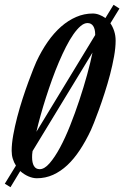

<svg xmlns="http://www.w3.org/2000/svg" viewBox="-69 -738 522 807"><path d="M-2 -42Q-10.3 -54.7 -15.1 -70.3Q-20 -85.9 -20 -104Q-20 -133.3 -13.4 -170.2Q-6.8 -207 3.4 -246.1Q13.7 -285.2 26.1 -323.5Q38.6 -361.8 50.3 -393.6Q62 -425.3 71 -448Q80.1 -470.7 84 -479Q105.5 -524.9 131.6 -562.3Q157.7 -599.6 187.7 -626Q217.8 -652.3 251.2 -666.7Q284.7 -681.2 320.8 -681.2Q334.5 -681.2 348.1 -676Q361.8 -670.9 374 -662.1L408.2 -717.8L433.1 -702.1L395 -640.1Q404.8 -626 410.9 -607.4Q417 -588.9 417 -566.9Q417 -537.6 410.4 -500.7Q403.8 -463.9 393.6 -424.8Q383.3 -385.7 370.8 -347.2Q358.4 -308.6 346.7 -276.6Q335 -244.6 325.9 -221.7Q316.9 -198.7 313 -190.9Q291.5 -145 266.8 -107.7Q242.2 -70.3 214.1 -43.9Q186 -17.6 154.1 -3.2Q122.1 11.2 85.9 11.2Q68.8 11.2 50.3 3.2Q31.7 -4.9 16.1 -19L-24.9 48.8L-48.8 34.2ZM98.1 -26.9Q117.7 -26.9 139.4 -51.8Q161.1 -76.7 183.1 -117.4Q205.1 -158.2 225.8 -210.4Q246.6 -262.7 264.6 -317.1Q282.7 -371.6 297.1 -423.8Q311.5 -476.1 319.8 -517.1L67.9 -103Q66.4 -95.2 66.2 -88.9Q65.9 -82.5 65.9 -77.1Q65.9 -53.7 73.7 -40.3Q81.5 -26.9 98.1 -26.9ZM298.8 -641.1Q284.7 -641.1 269.8 -628.4Q254.9 -615.7 239.5 -593.8Q224.1 -571.8 208.7 -541.7Q193.4 -511.7 178.5 -476.8Q163.6 -441.9 149.9 -403.8Q136.2 -365.7 124 -327.6Q111.8 -289.6 101.6 -252.9Q91.3 -216.3 84 -184.1L331.1 -590.8V-592.8Q331.1 -615.7 322.8 -628.4Q314.5 -641.1 298.8 -641.1Z"/></svg>

Font: Romanesco
Style: Regular
Weight: 400
Designer: Astigmatic (AOETI)
Foundry: Astigmatic (AOETI)
Version: Version 1.000